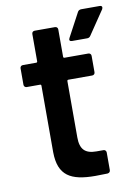

<svg xmlns="http://www.w3.org/2000/svg" viewBox="-81 -754 575 809"><g transform="rotate(-10 206.5 -349.0)"><path d="M333 -499C333 -506 328 -511 321 -511H219C216 -511 214 -513 214 -516V-633C214 -640 209 -645 202 -645H115C108 -645 103 -640 103 -633V-516C103 -513 101 -511 98 -511H41C34 -511 29 -506 29 -499V-429C29 -422 34 -417 41 -417H98C101 -417 103 -415 103 -412V-127C104 -27 156 2 261 2L313 1C321 0 325 -5 325 -12V-87C325 -94 320 -99 313 -99H283C235 -99 214 -120 214 -171V-412C214 -415 216 -417 219 -417H321C328 -417 333 -422 333 -429ZM328 -575C334 -575 339 -578 342 -583L411 -685C412 -688 413 -690 413 -692C413 -695 412 -700 403 -700H324C317 -700 312 -697 309 -692L254 -589C253 -586 252 -584 252 -583C252 -580 253 -575 262 -575Z"/></g></svg>

Font: Barlow SemiBold Numbers
Style: Regular
Weight: 600
Designer: Jeremy Tribby
Foundry: Tribby Type
Version: Version 1.408